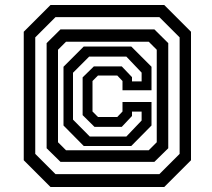

<svg xmlns="http://www.w3.org/2000/svg" viewBox="-20 -734 849 768"><path d="M182 14 75 -93V-607L182 -714H637L744 -607V-93L637 14ZM202 -37.5H617.5L698.5 -118.5V-584.5L617.5 -665.5H202L121 -584.5V-118.5ZM222 -86.5 166.5 -141V-561.5L222 -616.5H597.5L653 -561.5V-141L597.5 -86.5ZM339 -188H485.5L546.5 -252V-287.5H508V-270L467 -226.5H358L310.5 -273.5V-424.5L355.5 -468.5H467L508 -425.5V-408.5H546.5V-443.5L485.5 -507.5H336.5L272 -443V-255.5ZM244 -133H575L607 -165V-535L575 -567H244L212 -535V-165ZM315 -150 234 -232V-467L315 -548H505L586 -467V-373H470V-410L449 -432H372L350 -410V-288L372 -266H449L470 -288V-326H586V-232L505 -150Z"/></svg>

Font: Tourney Thin Medium
Style: Regular
Weight: 500
Version: Version 1.015